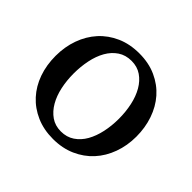

<svg xmlns="http://www.w3.org/2000/svg" viewBox="-128 -641 799 799"><g transform="rotate(45 272.0 -241.0)"><path d="M405.8 -241.2Q405.8 -282.2 397.7 -319.8Q389.6 -357.4 373 -386.2Q356.4 -415 331.5 -432.1Q306.6 -449.2 272.9 -449.2Q238.3 -449.2 212.9 -432.1Q187.5 -415 171.1 -386.2Q154.8 -357.4 147 -319.8Q139.2 -282.2 139.2 -241.2Q139.2 -200.7 147.2 -163.1Q155.3 -125.5 171.9 -96.7Q188.5 -67.9 213.4 -50.5Q238.3 -33.2 272 -33.2Q306.2 -33.2 331.5 -50.3Q356.9 -67.4 373.3 -96.2Q389.6 -125 397.7 -162.6Q405.8 -200.2 405.8 -241.2ZM509.8 -240.2Q509.8 -187 492.9 -140.9Q476.1 -94.7 445.1 -60.8Q414.1 -26.9 369.9 -7.3Q325.7 12.2 271 12.2Q216.3 12.2 172.4 -7.1Q128.4 -26.4 97.7 -60.1Q66.9 -93.8 50.5 -139.9Q34.2 -186 34.2 -240.2Q34.2 -293.5 50.8 -339.8Q67.4 -386.2 98.6 -420.7Q129.9 -455.1 174.1 -474.6Q218.3 -494.1 273.9 -494.1Q329.6 -494.1 373.5 -474.1Q417.5 -454.1 447.8 -419.7Q478 -385.3 493.9 -339.1Q509.8 -293 509.8 -240.2Z"/></g></svg>

Font: BabelStone Ogham Pictish
Style: Bold Italic
Weight: 700
Italic angle: -30°
Designer: Andrew West
Foundry: BabelStone
Version: Version 1.02 March 14, 2022